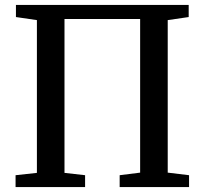

<svg xmlns="http://www.w3.org/2000/svg" viewBox="-20 -763 834 783"><path d="M45 -743H749.5V-693.5L664 -681V-59L751 -48.5V0H468V-48.5L551.5 -59V-685.5H243V-58L327 -48.5V0H43.5V-48.5L130.5 -58V-681L45 -693.5Z"/></svg>

Font: Merriweather 28pt Medium
Style: Regular
Weight: 500
Version: Version 2.100